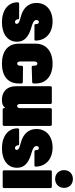

<svg xmlns="http://www.w3.org/2000/svg" viewBox="600 -1384 791 2032"><g transform="rotate(90 996.0 -367.5)"><path d="M215 8C338 8 421 -52 421 -151C421 -253 332 -285 261 -306C234 -314 191 -327 191 -357C191 -368 197 -383 212 -383C224 -383 234 -374 234 -357V-351C234 -342 240 -336 249 -336H394C403 -336 409 -340 409 -346C409 -455 330 -528 207 -528C90 -528 11 -463 11 -358C11 -258 83 -215 139 -197C182 -183 232 -177 232 -149C232 -138 225 -130 213 -130C201 -130 184 -139 184 -161C184 -169 178 -174 169 -174H19C10 -174 4 -168 4 -159V-156C4 -58 87 8 215 8Z M653 8C787 8 863 -57 863 -170V-198C863 -207 857 -213 848 -213L690 -215C681 -215 675 -209 675 -200V-185C675 -166 666 -153 653 -153C639 -153 630 -166 630 -185V-335C630 -354 639 -367 653 -367C666 -367 675 -354 675 -335V-321C675 -312 681 -307 690 -307L848 -312C857 -312 863 -319 863 -328V-350C863 -456 787 -528 653 -528C519 -528 442 -456 442 -350V-170C442 -57 519 8 653 8Z M1124 -505V-185C1124 -164 1116 -153 1101 -153C1087 -153 1080 -164 1080 -185V-505C1080 -514 1074 -520 1065 -520H907C898 -520 892 -514 892 -505V-144C892 -31 964 8 1034 8C1065 8 1095 4 1117 -22C1121 -26 1124 -24 1124 -19V-15C1124 -6 1130 0 1139 0H1297C1306 0 1312 -6 1312 -15V-505C1312 -514 1306 -520 1297 -520H1139C1130 -520 1124 -514 1124 -505Z M1549 8C1672 8 1755 -52 1755 -151C1755 -253 1666 -285 1595 -306C1568 -314 1525 -327 1525 -357C1525 -368 1531 -383 1546 -383C1558 -383 1568 -374 1568 -357V-351C1568 -342 1574 -336 1583 -336H1728C1737 -336 1743 -340 1743 -346C1743 -455 1664 -528 1541 -528C1424 -528 1345 -463 1345 -358C1345 -258 1417 -215 1473 -197C1516 -183 1566 -177 1566 -149C1566 -138 1559 -130 1547 -130C1535 -130 1518 -139 1518 -161C1518 -169 1512 -174 1503 -174H1353C1344 -174 1338 -168 1338 -159V-156C1338 -58 1421 8 1549 8Z M1874 -555C1928 -555 1968 -595 1968 -649C1968 -705 1929 -743 1874 -743C1819 -743 1780 -705 1780 -649C1780 -595 1819 -555 1874 -555ZM1797 0H1955C1964 0 1970 -6 1970 -15V-505C1970 -514 1964 -520 1955 -520H1797C1788 -520 1782 -514 1782 -505V-15C1782 -6 1788 0 1797 0Z"/></g></svg>

Font: Barlow Condensed Black
Style: Regular
Weight: 900
Width: 3
Designer: Jeremy Tribby
Foundry: Tribby Type
Version: Version 1.422;hotconv 1.0.109;makeotfexe 2.5.65596